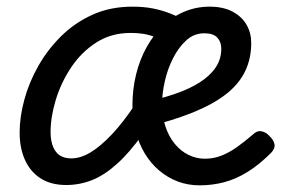

<svg xmlns="http://www.w3.org/2000/svg" viewBox="-20 -539 845 577"><path d="M179 17Q133 17 102 -3Q71 -23 55 -58.5Q39 -94 39 -141Q39 -187 53 -239Q67 -291 95 -340.5Q123 -390 164 -430.5Q205 -471 258.5 -495Q312 -519 378 -519Q412 -519 440 -513.5Q468 -508 494 -497.5Q520 -487 546 -472L477 -413Q458 -424 433.5 -432Q409 -440 372 -440Q314 -440 269 -411Q224 -382 193.5 -336Q163 -290 147.5 -238.5Q132 -187 132 -142Q132 -116 139.5 -98Q147 -80 160.5 -71.5Q174 -63 194 -63Q222 -63 252 -81Q282 -99 316.5 -135.5Q351 -172 388 -228L409 -136Q369 -80 331 -46Q293 -12 256 2.5Q219 17 179 17ZM580 18Q545 18 514.5 6.5Q484 -5 458.5 -26.5Q433 -48 415 -78Q397 -108 387.5 -144.5Q378 -181 378 -222Q378 -271 389 -315.5Q400 -360 420.5 -397Q441 -434 469.5 -461.5Q498 -489 534 -504Q570 -519 610 -519Q651 -519 679 -504Q707 -489 721 -464.5Q735 -440 735 -410Q735 -362 716 -323.5Q697 -285 658 -255Q619 -225 559.5 -201Q500 -177 419 -157L403 -229Q459 -241 503.5 -256Q548 -271 579.5 -291Q611 -311 628 -336Q645 -361 645 -393Q645 -413 633 -426Q621 -439 594 -439Q563 -439 539.5 -417.5Q516 -396 499.5 -363Q483 -330 475 -293.5Q467 -257 467 -227Q467 -190 477 -159.5Q487 -129 505 -107Q523 -85 546.5 -73.5Q570 -62 596 -62Q622 -62 646 -71.5Q670 -81 693.5 -98Q717 -115 739 -134Q752 -147 765.5 -144.5Q779 -142 789 -131Q803 -118 805 -105Q807 -92 794 -79Q760 -45 725 -23Q690 -1 654 8.5Q618 18 580 18Z"/></svg>

Font: Playwrite BE VLG
Style: Regular
Weight: 400
Designer: Veronika Burian, José Scaglione
Foundry: TypeTogether
Version: Version 1.002